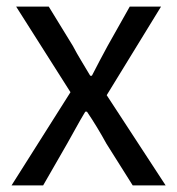

<svg xmlns="http://www.w3.org/2000/svg" viewBox="-20 -563 538 583"><path d="M15 0H111L184 -127C203 -160 220 -193 239 -224H244C265 -193 285 -160 303 -127L383 0H483L304 -274L469 -543H374L307 -424C290 -393 275 -364 259 -333H254C236 -364 217 -393 201 -424L128 -543H29L194 -283Z"/></svg>

Font: ChiuKong Gothic CL
Style: Regular
Weight: 400
Designer: Ryoko NISHIZUKA 西塚涼子 (kana, bopomofo & ideographs); Paul D. Hunt (Latin, Greek & Cyrillic); Sandoll Communications 산돌커뮤니
Foundry: Adobe
Version: Version 1.300